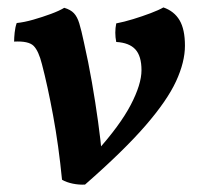

<svg xmlns="http://www.w3.org/2000/svg" viewBox="-20 -488 538 517"><path d="M420 -468Q449 -458 463.5 -433.5Q478 -409 478 -365Q478 -321 454 -269Q430 -217 371.5 -149.5Q313 -82 209 9Q193 10 176 6.5Q159 3 147 -4Q138 -96 123 -177Q108 -258 93 -315Q84 -351 70.5 -364.5Q57 -378 18 -376Q18 -386 19.5 -400.5Q21 -415 25 -426Q45 -428 69.5 -435Q94 -442 117 -450.5Q140 -459 153 -467Q170 -462 179 -452.5Q188 -443 193.5 -425Q199 -407 206 -374Q218 -321 227.5 -266.5Q237 -212 244 -161Q251 -110 255 -67L239 -79Q303 -150 332 -205.5Q361 -261 361 -299Q361 -337 344.5 -355Q328 -373 293 -375Q288 -400 293 -425Q314 -429 338.5 -436.5Q363 -444 385.5 -452.5Q408 -461 420 -468Z"/></svg>

Font: Vollkorn SemiBold
Style: Italic
Weight: 600
Italic angle: -11°
Designer: Friedrich Althausen
Foundry: Friedrich Althausen
Version: Version 5.000